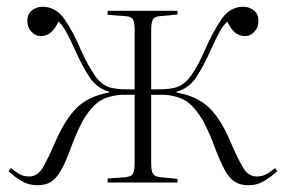

<svg xmlns="http://www.w3.org/2000/svg" viewBox="-20 -541 847 569"><path d="M91 8Q65 8 44 -4.5Q23 -17 5 -34L12 -43Q23 -34 36 -26Q49 -18 66 -18Q90 -18 105 -41.5Q120 -65 145 -123Q174 -189 208.5 -222.5Q243 -256 304 -267V-269Q268 -279 246.5 -310.5Q225 -342 200 -398Q188 -425 176.5 -446Q165 -467 153 -477Q145 -458 132 -446Q119 -434 100 -434Q85 -434 73 -447Q61 -460 61 -479Q61 -500 75 -510.5Q89 -521 106 -521Q145 -521 170.5 -485Q196 -449 221 -390Q241 -346 262 -316Q283 -286 313 -280Q329 -277 343 -276.5Q357 -276 379 -276V-449Q379 -475 374 -483.5Q369 -492 353 -493L299 -497V-509H506V-498L453 -493Q438 -492 433 -483Q428 -474 428 -450V-276Q451 -276 464.5 -276.5Q478 -277 494 -280Q524 -286 545.5 -316Q567 -346 586 -390Q612 -449 637 -485Q662 -521 701 -521Q718 -521 732 -510.5Q746 -500 746 -479Q746 -460 734 -447Q722 -434 707 -434Q688 -434 675 -446Q662 -458 654 -477Q642 -467 630.5 -446Q619 -425 607 -398Q582 -342 560.5 -310.5Q539 -279 503 -269V-267Q564 -256 599 -222.5Q634 -189 662 -123Q687 -65 702 -41.5Q717 -18 741 -18Q758 -18 771.5 -26Q785 -34 795 -43L802 -34Q783 -17 762.5 -4.5Q742 8 716 8Q693 8 676.5 -2Q660 -12 646 -37.5Q632 -63 615 -108Q603 -141 587.5 -172Q572 -203 550.5 -225.5Q529 -248 499 -255Q480 -260 465.5 -260Q451 -260 428 -260V-59Q428 -35 433 -26.5Q438 -18 453 -16L506 -11V0H299V-12L353 -16Q369 -18 374 -26Q379 -34 379 -60V-260Q357 -260 342.5 -260Q328 -260 308 -255Q278 -248 256.5 -225.5Q235 -203 219.5 -172Q204 -141 192 -108Q176 -63 161.5 -37.5Q147 -12 131 -2Q115 8 91 8Z"/></svg>

Font: Literata 72pt ExtraLight
Style: Regular
Weight: 200
Designer: Latin by Veronika Burian and Jose Scaglione. Greek by Irene Vlachou. Cyrillic by Vera Evstafieva.
Foundry: TypeTogether
Version: Version 3.002